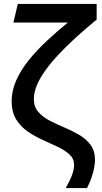

<svg xmlns="http://www.w3.org/2000/svg" viewBox="-20 -740 515 970"><path d="M419.8 210H312.3Q336.5 166.6 345.4 140Q354.3 113.3 354.3 93.9Q354.3 62 331.6 40.8Q308.8 19.5 272.8 2.4Q236.8 -14.6 196.6 -32.7Q156.3 -50.7 120.3 -75.4Q84.3 -100.1 61.6 -137Q38.8 -174 38.8 -228.6Q38.8 -282.1 61.9 -333.9Q85 -385.7 125 -435.6Q165.1 -485.4 216.1 -533.1Q267.1 -580.8 322.7 -626H47.6L70.1 -720H468.3V-641.2Q410.8 -593.8 361.9 -549.2Q313.1 -504.5 274 -462.6Q234.9 -420.8 207.5 -381.9Q180 -343.1 165.5 -307.3Q151.1 -271.6 151.1 -239Q151.1 -200.2 173.4 -174.6Q195.7 -148.9 230.9 -130.6Q266.1 -112.4 305.4 -95.9Q344.8 -79.4 380 -58.7Q415.2 -38.1 437.5 -8.1Q459.8 21.8 459.8 67.5Q459.8 87.5 455.3 110.1Q450.9 132.7 442.2 157.7Q433.4 182.6 419.8 210Z"/></svg>

Font: Geologica-Sharp
Style: Regular
Weight: 100
Designer: Sindre Bremnes, Frode Helland
Foundry: Monokrom Skriftforlag AS
Version: Version 1.010;gftools[0.9.28]